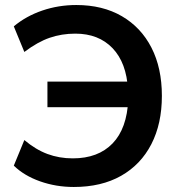

<svg xmlns="http://www.w3.org/2000/svg" viewBox="-20 -735 719 765"><path d="M274 10Q203 10 139.5 -12.5Q76 -35 35 -75L77 -177Q122 -139 169 -121.5Q216 -104 270 -104Q371 -104 428.5 -163.5Q486 -223 491 -338L529 -308H169V-410H527L490 -378Q484 -485 428.5 -543Q373 -601 280 -601Q226 -601 178 -584.5Q130 -568 77 -528L35 -630Q84 -671 148.5 -693Q213 -715 284 -715Q389 -715 465.5 -670.5Q542 -626 583.5 -545Q625 -464 625 -353Q625 -242 583 -160.5Q541 -79 462.5 -34.5Q384 10 274 10Z"/></svg>

Font: Nunito Sans 12pt ExtraLight
Style: Regular
Weight: 200
Designer: Vernon Adams
Foundry: Vernon Adams
Version: Version 3.101;gftools[0.9.27]